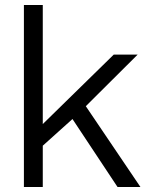

<svg xmlns="http://www.w3.org/2000/svg" viewBox="-20 -743 604 763"><path d="M75 0V-723H150V-250L432 -526H527L321 -321L538 0H447L268 -270L150 -164V0Z"/></svg>

Font: Archivo SemiExpanded Light
Style: Regular
Weight: 300
Width: 6
Designer: Hector Gatti
Foundry: Omnibus-Type
Version: Version 2.001